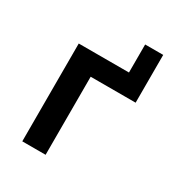

<svg xmlns="http://www.w3.org/2000/svg" viewBox="-161 -777 822 884"><g transform="rotate(30 250.0 -334.5)"><path d="M87 0V-520H354V-669H450V-415H211V0Z"/></g></svg>

Font: Iosevka Extrabold
Style: Regular
Weight: 800
Monospace: yes
Designer: Belleve Invis
Foundry: Belleve Invis
Version: Version 32.5.0; ttfautohint (v1.8.4)